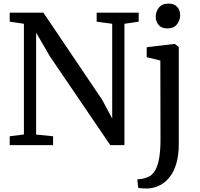

<svg xmlns="http://www.w3.org/2000/svg" viewBox="-20 -814 1124 1077"><path d="M34.5 0V-49.6L114.1 -59.8V-680.6Q101.1 -682.8 87.6 -684.7Q74.2 -686.6 61 -688.6Q47.9 -690.7 34.5 -692.4V-743H223.4L552.5 -255.1L609.4 -149.3V-680.6L522.2 -692.4V-743H758V-692.4L678 -680.6V0H598.5L259.8 -498.1L182.6 -631V-59.2L277.8 -49.6V0ZM813.6 243Q806.4 243.4 793.9 243.1Q781.3 242.9 770 241.9Q758.6 240.9 755.2 239L750.2 191.7Q757.4 192 772.5 189.8Q787.7 187.7 805 181.2Q833.9 171 850.3 141.9Q866.8 112.7 873.5 68.8Q880.3 24.8 880.3 -29.9L879.4 -474.6L802.9 -493.1V-549.3L958.6 -567.6H960.6L982.9 -550.1V-7Q982.9 55 969.7 101Q956.5 147 932.9 177.6Q909.3 208.2 878.7 224.3Q848.2 240.4 813.6 243ZM917.8 -654.7Q886.1 -654.7 869.8 -674Q853.5 -693.3 853.5 -719.7Q853.5 -748.5 871.3 -771.1Q889 -793.8 925.3 -793.8H926.3Q958 -793.8 974.3 -774.9Q990.6 -755.9 990.6 -729.5Q990.6 -700.7 972.9 -677.7Q955.1 -654.7 918.8 -654.7Z"/></svg>

Font: Merriweather Light
Style: Regular
Weight: 300
Designer: Eben Sorkin
Foundry: Eben Sorkin
Version: Version 2.100